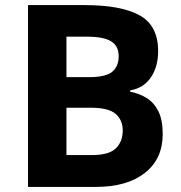

<svg xmlns="http://www.w3.org/2000/svg" viewBox="-20 -734 712 754"><path d="M312 -714Q455 -714 528 -674Q601 -634 601 -533Q601 -472 572.5 -430Q544 -388 491 -379V-374Q527 -367 556 -349Q585 -331 602 -297Q619 -263 619 -207Q619 -110 549 -55Q479 0 357 0H90V-714ZM329 -431Q395 -431 420.5 -452Q446 -473 446 -513Q446 -554 416 -572Q386 -590 321 -590H241V-431ZM241 -311V-125H340Q408 -125 435 -151.5Q462 -178 462 -222Q462 -262 434.5 -286.5Q407 -311 335 -311Z"/></svg>

Font: Noto Sans NKo Unjoined
Style: Bold
Weight: 700
Designer: Monotype Design Team
Foundry: Monotype Imaging Inc.
Version: Version 2.004